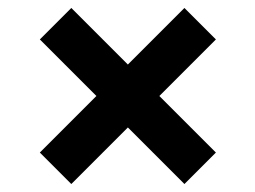

<svg xmlns="http://www.w3.org/2000/svg" viewBox="-20 -602 640 482"><path d="M159 -140 80 -219 222 -361 80 -503 159 -582 301 -440 443 -582 522 -503 380 -361 522 -219 443 -140 301 -282Z"/></svg>

Font: Mona Sans ExtraLight
Style: Bold
Weight: 700
Version: Version 2.000